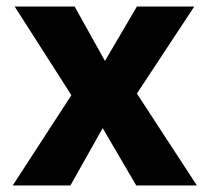

<svg xmlns="http://www.w3.org/2000/svg" viewBox="-20 -569 640 589"><path d="M19 0 199 -277 25 -549H209L302 -382L400 -549H576L400 -282L584 0H398L295 -176L196 0Z"/></svg>

Font: Noto Sans Mono ExtraBold
Style: Regular
Weight: 800
Designer: Monotype Design Team
Foundry: Monotype Imaging Inc.
Version: Version 2.014